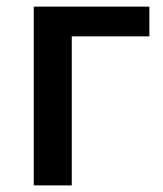

<svg xmlns="http://www.w3.org/2000/svg" viewBox="-20 -560 493 580"><path d="M82 -540H431.2V-450.2H196.8V0H82Z"/></svg>

Font: Open Sans
Style: SemiBold
Weight: 600
Foundry: Ascender Corporation
Version: Version 1.10